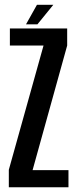

<svg xmlns="http://www.w3.org/2000/svg" viewBox="-20 -796 336 816"><path d="M17.5 0V-74.5L165 -602.5H22V-675H265.5V-602.5L118.5 -73H271V0ZM90.5 -692.5 137 -775.5H206.5L139 -692.5Z"/></svg>

Font: Anybody Condensed Medium
Style: Regular
Weight: 500
Width: 3
Designer: Tyler Finck
Foundry: Etcetera Type Company
Version: Version 1.010; ttfautohint (v1.8.3) -l 8 -r 50 -G 200 -x 14 